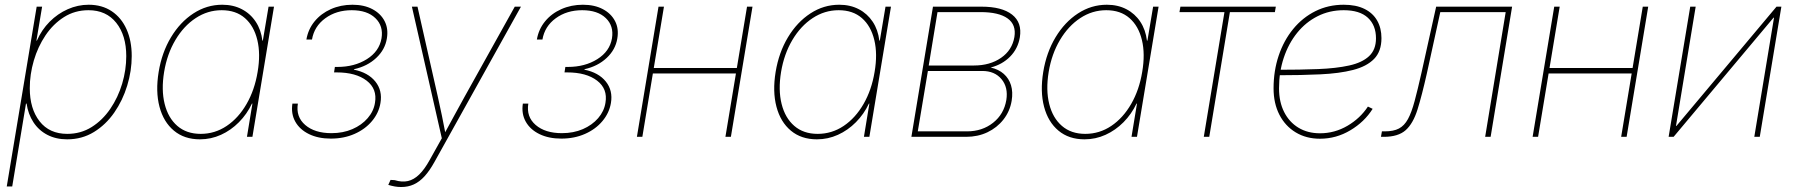

<svg xmlns="http://www.w3.org/2000/svg" viewBox="-20 -563 7392 790"><path d="M7.8 204.1 130.9 -535.6H153.3L129.9 -396H131.8Q151.4 -440.4 184.3 -473.6Q217.3 -506.8 258.8 -525.1Q300.3 -543.5 344.7 -543.5Q399.9 -543.5 439.7 -516.8Q479.5 -490.2 500.7 -442.6Q522 -395 522 -332.5Q522 -271.5 503.4 -210.7Q484.9 -149.9 450.2 -99.9Q415.5 -49.8 366.5 -19.8Q317.4 10.3 256.3 10.3Q210.4 10.3 175 -8.1Q139.6 -26.4 117.7 -59.8Q95.7 -93.3 89.4 -136.7H86.9L30.3 204.1ZM256.8 -12.2Q312.5 -12.2 357.2 -40.3Q401.9 -68.4 433.8 -115.2Q465.8 -162.1 482.7 -218.8Q499.5 -275.4 499.5 -332Q499.5 -417.5 458.3 -469.2Q417 -521 344.2 -521Q288.1 -521 243.4 -492.7Q198.7 -464.4 167.2 -417.5Q135.7 -370.6 119.1 -313.7Q102.5 -256.8 102.5 -200.2Q102.5 -115.7 142.8 -64Q183.1 -12.2 256.8 -12.2Z M802.7 10.3Q738.3 10.3 695.6 -25.4Q652.8 -61 636.2 -123.8Q619.6 -186.5 632.8 -267.1Q646 -347.2 683.6 -409.7Q721.2 -472.2 775.9 -507.8Q830.6 -543.5 894.5 -543.5Q939.9 -543.5 975.1 -525.1Q1010.3 -506.8 1032.2 -473.6Q1054.2 -440.4 1059.6 -396H1061.5L1085 -535.6H1107.4L1018.6 0H996.1L1018.6 -136.7H1016.6Q996.1 -93.3 963.1 -60.1Q930.2 -26.9 889.2 -8.3Q848.1 10.3 802.7 10.3ZM805.7 -12.2Q864.3 -12.2 912.8 -44.9Q961.4 -77.6 994.6 -135.3Q1027.8 -192.9 1040 -267.1Q1052.7 -340.8 1038.8 -398.4Q1024.9 -456.1 987.8 -488.5Q950.7 -521 892.1 -521Q834.5 -521 785.2 -488.5Q735.8 -456.1 701.7 -398.4Q667.5 -340.8 655.3 -267.1Q643.1 -192.9 657.5 -135.3Q671.9 -77.6 709.7 -44.9Q747.6 -12.2 805.7 -12.2Z M1341.3 7.3Q1289.6 7.3 1251.5 -11.2Q1213.4 -29.8 1195.1 -62.3Q1176.8 -94.7 1183.1 -136.7H1205.6Q1196.8 -82.5 1235.8 -48.8Q1274.9 -15.1 1343.8 -15.1Q1391.6 -15.1 1429.9 -31.7Q1468.3 -48.3 1492.9 -76.9Q1517.6 -105.5 1522.9 -140.1Q1532.7 -197.3 1488.5 -231.2Q1444.3 -265.1 1365.2 -265.1H1354.5L1357.9 -287.6H1368.2Q1438.5 -287.6 1489.5 -319.6Q1540.5 -351.6 1549.8 -405.3Q1558.1 -456.1 1524.4 -488.5Q1490.7 -521 1427.2 -521Q1363.8 -521 1318.4 -487.8Q1272.9 -454.6 1263.7 -400.4H1240.7Q1248 -442.9 1274.4 -475.1Q1300.8 -507.3 1341.3 -525.4Q1381.8 -543.5 1430.2 -543.5Q1478 -543.5 1512.2 -525.4Q1546.4 -507.3 1562.5 -476.1Q1578.6 -444.8 1571.8 -404.8Q1564.5 -358.9 1528.1 -324.7Q1491.7 -290.5 1437 -278.3L1436 -276.4Q1494.6 -264.6 1524.4 -227.5Q1554.2 -190.4 1545.4 -139.2Q1538.6 -98.1 1510.5 -64.7Q1482.4 -31.2 1438.7 -12Q1395 7.3 1341.3 7.3Z M1577.6 197.8 1586.9 177.2 1604 178.2Q1633.8 187.5 1658.4 181.9Q1683.1 176.3 1705.1 154.8Q1727.1 133.3 1748 95.2L1797.9 5.9L1674.8 -535.6H1697.8L1781.7 -164.1Q1790.5 -125.5 1798.3 -87.2Q1806.2 -48.8 1813.5 -10.3H1807.1Q1828.1 -48.8 1848.9 -87.2Q1869.6 -125.5 1891.1 -164.1L2098.1 -535.6H2123.5L1767.6 103.5Q1747.6 139.6 1726.8 162.4Q1706.1 185.1 1682.6 195.8Q1659.2 206.5 1630.9 206.5Q1617.2 206.5 1604.7 204.3Q1592.3 202.1 1577.6 197.8Z M2289.6 7.3Q2237.8 7.3 2199.7 -11.2Q2161.6 -29.8 2143.3 -62.3Q2125 -94.7 2131.3 -136.7H2153.8Q2145 -82.5 2184.1 -48.8Q2223.1 -15.1 2292 -15.1Q2339.8 -15.1 2378.2 -31.7Q2416.5 -48.3 2441.2 -76.9Q2465.8 -105.5 2471.2 -140.1Q2481 -197.3 2436.8 -231.2Q2392.6 -265.1 2313.5 -265.1H2302.7L2306.2 -287.6H2316.4Q2386.7 -287.6 2437.7 -319.6Q2488.8 -351.6 2498 -405.3Q2506.3 -456.1 2472.7 -488.5Q2439 -521 2375.5 -521Q2312 -521 2266.6 -487.8Q2221.2 -454.6 2211.9 -400.4H2189Q2196.3 -442.9 2222.7 -475.1Q2249 -507.3 2289.6 -525.4Q2330.1 -543.5 2378.4 -543.5Q2426.3 -543.5 2460.4 -525.4Q2494.6 -507.3 2510.7 -476.1Q2526.9 -444.8 2520 -404.8Q2512.7 -358.9 2476.3 -324.7Q2439.9 -290.5 2385.3 -278.3L2384.3 -276.4Q2442.9 -264.6 2472.7 -227.5Q2502.4 -190.4 2493.7 -139.2Q2486.8 -98.1 2458.7 -64.7Q2430.7 -31.2 2387 -12Q2343.3 7.3 2289.6 7.3Z M3022.9 -283.2 3019 -260.7H2658.7L2662.6 -283.2ZM2711.9 -535.6 2623 0H2600.6L2689.5 -535.6ZM3076.2 -535.6 2987.3 0H2964.8L3053.7 -535.6Z M3341.3 10.3Q3276.9 10.3 3234.1 -25.4Q3191.4 -61 3174.8 -123.8Q3158.2 -186.5 3171.4 -267.1Q3184.6 -347.2 3222.2 -409.7Q3259.8 -472.2 3314.5 -507.8Q3369.1 -543.5 3433.1 -543.5Q3478.5 -543.5 3513.7 -525.1Q3548.8 -506.8 3570.8 -473.6Q3592.8 -440.4 3598.1 -396H3600.1L3623.5 -535.6H3646L3557.1 0H3534.7L3557.1 -136.7H3555.2Q3534.7 -93.3 3501.7 -60.1Q3468.8 -26.9 3427.7 -8.3Q3386.7 10.3 3341.3 10.3ZM3344.2 -12.2Q3402.8 -12.2 3451.4 -44.9Q3500 -77.6 3533.2 -135.3Q3566.4 -192.9 3578.6 -267.1Q3591.3 -340.8 3577.4 -398.4Q3563.5 -456.1 3526.4 -488.5Q3489.3 -521 3430.7 -521Q3373 -521 3323.7 -488.5Q3274.4 -456.1 3240.2 -398.4Q3206.1 -340.8 3193.8 -267.1Q3181.6 -192.9 3196 -135.3Q3210.4 -77.6 3248.3 -44.9Q3286.1 -12.2 3344.2 -12.2Z M3730 0 3818.8 -535.6H4018.1Q4102.5 -535.6 4144.3 -502.9Q4186 -470.2 4176.3 -409.7Q4168.5 -362.8 4136.2 -330.1Q4104 -297.4 4056.2 -285.2Q4088.9 -277.8 4110.1 -259Q4131.3 -240.2 4139.9 -212.2Q4148.4 -184.1 4142.6 -148.4Q4135.3 -105 4108.9 -71.3Q4082.5 -37.6 4043 -18.8Q4003.4 0 3955.1 0ZM3756.3 -22.5H3958.5Q4021.5 -22.5 4066.2 -57.9Q4110.8 -93.3 4120.6 -151.4Q4128.9 -203.6 4100.8 -237.3Q4072.8 -271 4021.5 -271H3797.9ZM3801.3 -293.5H3987.8Q4053.2 -293.5 4098.9 -325Q4144.5 -356.4 4153.8 -410.6Q4162.1 -461.4 4125.7 -487.3Q4089.4 -513.2 4014.6 -513.2H3837.4Z M4442.4 10.3Q4377.9 10.3 4335.2 -25.4Q4292.5 -61 4275.9 -123.8Q4259.3 -186.5 4272.5 -267.1Q4285.6 -347.2 4323.2 -409.7Q4360.8 -472.2 4415.5 -507.8Q4470.2 -543.5 4534.2 -543.5Q4579.6 -543.5 4614.7 -525.1Q4649.9 -506.8 4671.9 -473.6Q4693.8 -440.4 4699.2 -396H4701.2L4724.6 -535.6H4747.1L4658.2 0H4635.7L4658.2 -136.7H4656.2Q4635.7 -93.3 4602.8 -60.1Q4569.8 -26.9 4528.8 -8.3Q4487.8 10.3 4442.4 10.3ZM4445.3 -12.2Q4503.9 -12.2 4552.5 -44.9Q4601.1 -77.6 4634.3 -135.3Q4667.5 -192.9 4679.7 -267.1Q4692.4 -340.8 4678.5 -398.4Q4664.6 -456.1 4627.4 -488.5Q4590.3 -521 4531.7 -521Q4474.1 -521 4424.8 -488.5Q4375.5 -456.1 4341.3 -398.4Q4307.1 -340.8 4294.9 -267.1Q4282.7 -192.9 4297.1 -135.3Q4311.5 -77.6 4349.4 -44.9Q4387.2 -12.2 4445.3 -12.2Z M4933.1 0 5018.1 -513.2H4833L4836.9 -535.6H5229.5L5225.6 -513.2H5040.5L4955.6 0Z M5411.1 7.8Q5354.5 7.8 5311.3 -18.3Q5268.1 -44.4 5244.1 -91.1Q5220.2 -137.7 5220.2 -199.7Q5220.2 -271.5 5241.2 -334Q5262.2 -396.5 5300.8 -443.6Q5339.4 -490.7 5392.3 -517.1Q5445.3 -543.5 5508.8 -543.5Q5559.6 -543.5 5594.2 -526.4Q5628.9 -509.3 5646.5 -478.3Q5664.1 -447.3 5664.1 -406.2Q5664.1 -351.6 5633.8 -320.6Q5603.5 -289.6 5547.1 -275.1Q5490.7 -260.7 5412.4 -257.1Q5334 -253.4 5238.3 -253.4V-275.9Q5329.6 -275.9 5403.8 -278.8Q5478 -281.7 5531.2 -293.5Q5584.5 -305.2 5613 -331.8Q5641.6 -358.4 5641.6 -405.3Q5641.6 -459 5608.2 -490Q5574.7 -521 5508.8 -521Q5450.2 -521 5401.4 -496.3Q5352.5 -471.7 5317.1 -427.7Q5281.7 -383.8 5262.2 -325.4Q5242.7 -267.1 5242.7 -199.7Q5242.7 -143.6 5263.7 -102.1Q5284.7 -60.5 5322.5 -37.6Q5360.4 -14.6 5411.1 -14.6Q5471.7 -14.6 5524.2 -45.4Q5576.7 -76.2 5608.4 -124.5L5627.9 -115.2Q5594.2 -61.5 5536.1 -26.9Q5478 7.8 5411.1 7.8Z M5662.1 0 5666 -22.5H5677.7Q5713.9 -22.5 5736.1 -34.2Q5758.3 -45.9 5773.2 -73.2Q5788.1 -100.6 5800.5 -147Q5813 -193.4 5828.6 -262.7L5889.2 -535.6H6201.7L6113.3 0H6090.8L6175.3 -513.2H5906.2L5851.1 -261.7Q5830.6 -170.4 5812.5 -112.5Q5794.4 -54.7 5763.7 -27.3Q5732.9 0 5673.8 0Z M6708.5 -283.2 6704.6 -260.7H6344.2L6348.1 -283.2ZM6397.5 -535.6 6308.6 0H6286.1L6375 -535.6ZM6761.7 -535.6 6672.9 0H6650.4L6739.3 -535.6Z M7220.7 0H7198.2L7279.3 -490.2H7277.3L6866.2 0H6845.7L6934.6 -535.6H6957L6876 -44.9H6877.9L7289.6 -535.6H7309.6Z"/></svg>

Font: Inter 20pt Thin
Style: Italic
Weight: 250
Italic angle: -9.3988°
Version: Version 4.001;git-66647c0bb